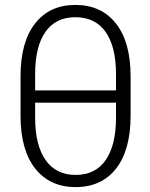

<svg xmlns="http://www.w3.org/2000/svg" viewBox="-20 -741 602 771"><path d="M283.7 10.3Q180.2 10.3 121.3 -64.2Q62.5 -138.7 62.5 -275.9V-434.6Q62.5 -572.3 120.8 -646.7Q179.2 -721.2 282.7 -721.2Q386.7 -721.2 445.6 -646.7Q504.4 -572.3 504.4 -434.6V-275.9Q504.4 -138.2 446 -64Q387.7 10.3 283.7 10.3ZM121.1 -377.9H445.8V-444.3Q445.8 -553.7 404.1 -612.8Q362.3 -671.9 282.7 -671.9Q203.6 -671.9 162.4 -612.8Q121.1 -553.7 121.1 -444.3ZM283.7 -38.6Q363.3 -38.6 404.5 -98.4Q445.8 -158.2 445.8 -267.6V-328.6H121.1V-267.6Q121.1 -158.7 162.8 -98.6Q204.6 -38.6 283.7 -38.6Z"/></svg>

Font: Roboto Slab Light
Style: Regular
Weight: 300
Designer: Google
Version: Version 2.000; ttfautohint (v1.8.1.43-b0c9)